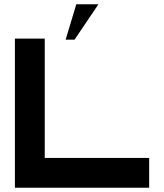

<svg xmlns="http://www.w3.org/2000/svg" viewBox="-20 -881 770 901"><path d="M680 0H50V-700H190V-140H680V0ZM338 -861H442L330 -695H288L338 -861Z"/></svg>

Font: CAT North
Style: Regular
Weight: 400
Designer: Peter Wiegel
Foundry: Peter Wiegel
Version: Version 1.000